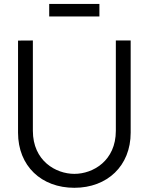

<svg xmlns="http://www.w3.org/2000/svg" viewBox="-20 -922 742 958"><path d="M351 15C515.5 15 632 -94.5 632 -260V-720H558V-269.5C558 -120 444.5 -54.5 351 -54.5C258.5 -54.5 144 -119.5 144 -269.5V-720L70 -719.5V-260C70 -93.5 186.5 15 351 15ZM225.5 -840H476V-902.5H225.5Z"/></svg>

Font: Eudonet
Style: Regular
Weight: 400
Designer: Mikhail Sharanda
Foundry: Mikhail Sharanda
Version: Version 4.503;Glyphs 3.1.2 (3151)